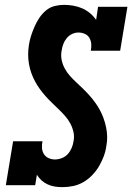

<svg xmlns="http://www.w3.org/2000/svg" viewBox="-20 -763 545 791"><path d="M237 8Q221 8 205.5 5.5Q190 3 176 -3.5Q162 -10 151 -20Q140 -30 132 -43L125 0H4L34 -181H155Q152 -167 153 -153Q154 -139 161 -128Q168 -117 180.5 -111.5Q193 -106 206 -106Q220 -106 234.5 -111.5Q249 -117 259 -128Q269 -139 275 -153Q281 -167 283 -181Q287 -201 282.5 -220Q278 -239 269 -255.5Q260 -272 247.5 -286Q235 -300 221.5 -313Q208 -326 194.5 -339Q181 -352 168.5 -366Q156 -380 145 -395Q134 -410 125 -426.5Q116 -443 109.5 -461Q103 -479 99.5 -498.5Q96 -518 96 -537.5Q96 -557 99 -577Q102 -597 108 -615.5Q114 -634 122 -652.5Q130 -671 141.5 -688.5Q153 -706 169 -719.5Q185 -733 204.5 -738Q224 -743 243 -743Q263 -743 282.5 -739.5Q302 -736 319 -728.5Q336 -721 350.5 -709Q365 -697 376 -681L384 -735H505L475 -554H354Q357 -568 356 -581.5Q355 -595 348.5 -606.5Q342 -618 329.5 -623.5Q317 -629 303 -629Q290 -629 277 -623Q264 -617 255 -606Q246 -595 241 -582Q236 -569 234 -555Q230 -535 234 -516Q238 -497 247 -480.5Q256 -464 268.5 -450Q281 -436 294.5 -423.5Q308 -411 321.5 -398Q335 -385 347.5 -371Q360 -357 371 -342Q382 -327 391 -310.5Q400 -294 406.5 -276Q413 -258 417 -239Q421 -220 421.5 -200.5Q422 -181 418 -161Q415 -139 407 -118Q399 -97 387.5 -77.5Q376 -58 359.5 -41Q343 -24 323 -12.5Q303 -1 281 3.5Q259 8 237 8Z"/></svg>

Font: Iosevka Slab Heavy Oblique
Style: Regular
Weight: 900
Italic angle: -9°
Monospace: yes
Designer: Belleve Invis
Foundry: Belleve Invis
Version: Version 11.1.1; ttfautohint (v1.8.3)